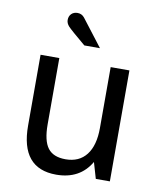

<svg xmlns="http://www.w3.org/2000/svg" viewBox="-82 -771 699 847"><g transform="rotate(10 268.0 -347.5)"><path d="M159 -669Q159 -686 169.5 -696.5Q180 -707 197 -707Q216 -707 228 -692L321 -571H251Q184 -627 171.5 -640.5Q159 -654 159 -669ZM256 -62Q317 -62 349.5 -104Q382 -146 382 -224V-497H466V0H403L382 -72Q333 12 227 12Q68 12 68 -180V-497H152V-200Q152 -127 176.5 -94.5Q201 -62 256 -62Z"/></g></svg>

Font: Atkinson Hyperlegible Pro
Style: Regular
Weight: 400
Designer: Elliott Scott, Megan Eiswerth, Linus Boman, Theodore Petrosky, Jacob Perez
Foundry: Braille Institute
Version: Version 1.5.1